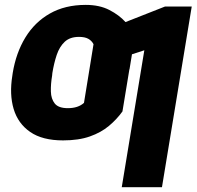

<svg xmlns="http://www.w3.org/2000/svg" viewBox="-20 -573 816 797"><path d="M775.9 -545.9 652.3 204.1H485.4L579.1 -364.3L527.8 -347.7L517.6 -285.2H517.1L488.3 -110.4Q464.8 -77.6 432.1 -50.3Q399.4 -22.9 353 -6.6Q306.6 9.8 241.7 9.8Q156.2 9.8 105.5 -25.1Q54.7 -60.1 36.6 -120.8Q18.6 -181.6 31.2 -258.8L32.7 -269.5Q46.4 -353.5 85.2 -417.2Q124 -481 187 -516.8Q250 -552.7 335.9 -552.7Q393.1 -552.7 434.1 -531.5Q475.1 -510.3 501 -481.4L665 -545.9ZM261.7 -124Q304.2 -124 328.6 -146L353.5 -298.8L368.2 -389.6Q360.4 -404.3 346.2 -412.1Q332 -419.9 308.1 -419.9Q270.5 -419.9 248.8 -399.7Q227.1 -379.4 215.6 -345.5Q204.1 -311.5 197.3 -269.5L196.3 -258.8Q190.4 -224.1 191.2 -193.4Q191.9 -162.6 207.3 -143.3Q222.7 -124 261.7 -124Z"/></svg>

Font: Inter Display Extra Bold
Style: Italic
Weight: 800
Italic angle: -9.39999°
Designer: Rasmus Andersson
Foundry: rsms
Version: Version 4.000;git-4fc901f